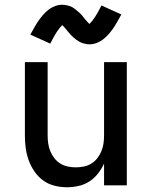

<svg xmlns="http://www.w3.org/2000/svg" viewBox="-20 -782 640 810"><path d="M263 8Q236 8 210 1.5Q184 -5 162.5 -20.5Q141 -36 125.5 -58.5Q110 -81 101 -106Q92 -131 88.5 -157Q85 -183 85 -210V-520H181V-210Q181 -193 183.5 -176Q186 -159 192.5 -143.5Q199 -128 209.5 -114.5Q220 -101 234.5 -92Q249 -83 266 -79.5Q283 -76 300 -76Q317 -76 334 -79.5Q351 -83 365.5 -92Q380 -101 390.5 -114.5Q401 -128 407.5 -143.5Q414 -159 416.5 -176Q419 -193 419 -210V-520H515V0H419V-92Q409 -70 393.5 -50Q378 -30 357 -16.5Q336 -3 311.5 2.5Q287 8 263 8ZM357 -595Q350 -595 342.5 -596.5Q335 -598 328.5 -600Q322 -602 315 -606Q308 -610 302.5 -614Q297 -618 291 -623Q285 -628 280 -633.5Q275 -639 271 -643.5Q267 -648 261.5 -655Q256 -662 251 -667.5Q246 -673 243 -676Q231 -665 219 -646.5Q207 -628 192 -598L108 -636Q118 -654 126.5 -669Q135 -684 143.5 -696Q152 -708 161.5 -719Q171 -730 183.5 -740Q196 -750 211.5 -756Q227 -762 243 -762Q249 -762 255 -761Q261 -760 267 -758.5Q273 -757 279 -754.5Q285 -752 290 -748.5Q295 -745 299.5 -741.5Q304 -738 309 -733.5Q314 -729 318.5 -725Q323 -721 326.5 -716.5Q330 -712 333.5 -707.5Q337 -703 341 -698.5Q345 -694 349.5 -689Q354 -684 357 -681Q369 -692 381 -710.5Q393 -729 408 -759L492 -721Q482 -703 473.5 -688Q465 -673 456.5 -661Q448 -649 438.5 -638Q429 -627 416.5 -617Q404 -607 388.5 -601Q373 -595 357 -595Z"/></svg>

Font: Iosevka Custom Medium Extended
Style: Regular
Weight: 500
Width: 7
Monospace: yes
Designer: Belleve Invis
Foundry: Belleve Invis
Version: Version 11.2.4; ttfautohint (v1.8.4)